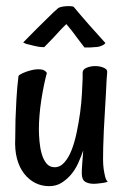

<svg xmlns="http://www.w3.org/2000/svg" viewBox="-20 -603 411 634"><path d="M252.9 -363.3Q252.9 -374 266.1 -379.4Q279.3 -384.8 294.4 -384.8Q309.6 -384.8 322.3 -379.4Q335 -374 334 -365.2Q333 -358.4 332 -338.4Q331.1 -318.4 329.6 -291Q328.1 -263.7 326.2 -232.4Q324.2 -201.2 322.8 -171.4Q321.3 -141.6 320.8 -116.2Q320.3 -90.8 320.3 -77.1Q320.3 -59.6 322.3 -44.9Q324.2 -32.2 327.1 -20Q330.1 -7.8 335.9 -2.9Q328.1 0 319.8 1Q311.5 2 304.7 2.9Q296.9 3.9 289.1 3.9Q272.5 3.9 261.2 -2.9Q250 -9.8 250 -31.2Q250 -42 251.5 -62.5Q252.9 -83 254.9 -106.4Q248 -85.9 238.3 -64.5Q228.5 -43 214.4 -26.4Q200.2 -9.8 182.6 1Q165 11.7 142.6 11.7Q117.2 11.7 96.2 1Q75.2 -9.8 59.6 -29.8Q43.9 -49.8 36.1 -79.1Q28.3 -108.4 30.3 -146.5Q30.3 -175.8 31.2 -209Q32.2 -237.3 34.2 -274.4Q36.1 -311.5 41 -351.6Q42 -355.5 54.7 -361.3Q67.4 -367.2 83 -371.1Q98.6 -375 113.3 -374Q127.9 -373 134.8 -362.3Q129.9 -344.7 125 -320.8Q120.1 -296.9 116.2 -271.5Q112.3 -246.1 110.4 -221.7Q108.4 -197.3 108.4 -176.8Q108.4 -158.2 110.4 -136.2Q112.3 -114.3 117.7 -95.2Q123 -76.2 133.3 -63.5Q143.6 -50.8 160.2 -50.8Q178.7 -50.8 192.9 -66.9Q207 -83 216.8 -108.4Q226.6 -133.8 233.4 -166.5Q240.2 -199.2 244.6 -231.4Q249 -263.7 250.5 -293.5Q252 -323.2 252.9 -343.8V-363.3ZM170.9 -575.2Q173.8 -578.1 181.6 -580.1Q189.5 -582 198.2 -582.5Q207 -583 214.4 -582.5Q221.7 -582 223.6 -580.1Q230.5 -571.3 244.1 -555.7Q255.9 -542 275.9 -519Q295.9 -496.1 328.1 -460.9Q324.2 -455.1 313.5 -451.2Q308.6 -449.2 302.7 -448.2Q296.9 -447.3 290 -447.3Q284.2 -446.3 275.9 -446.3Q267.6 -446.3 258.8 -446.3Q246.1 -462.9 235.4 -477.1Q224.6 -491.2 216.8 -502Q207 -513.7 199.2 -523.4Q189.5 -514.6 178.7 -502.9Q168.9 -492.2 155.8 -478Q142.6 -463.9 126 -447.3Q115.2 -447.3 106.9 -448.7Q98.6 -450.2 90.8 -452.1Q82 -454.1 75.2 -456.1Q68.4 -457 64.5 -459Q55.7 -462.9 56.6 -462.9Q107.4 -514.6 138.7 -544.9Q156.2 -562.5 170.9 -575.2Z"/></svg>

Font: Rancho
Style: Regular
Weight: 400
Designer: Font Diner, Inc
Foundry: Font Diner, Inc
Version: Version 1.000